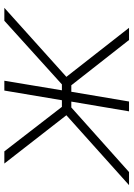

<svg xmlns="http://www.w3.org/2000/svg" viewBox="108 -692 585 840"><g transform="rotate(-90 400.0 -272.5)"><path d="M315.3 -274.1 104 -545.5H157.3L351.9 -293.7H381L423.3 -545.5H466.3L424.4 -293.7H450.3L728.7 -545.5H785.2L483.3 -274.1L697.8 0H644.5L446.4 -252.5H418L375.4 0H332.4L375 -252.5H349.4L66.8 0H9.6Z"/></g></svg>

Font: Inter P Extra Light
Style: Italic
Weight: 200
Italic angle: 9.39999°
Designer: Rasmus Andersson
Foundry: rsms
Version: Version 3.018;git-588b23468